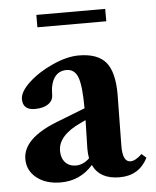

<svg xmlns="http://www.w3.org/2000/svg" viewBox="-47 -619 544 670"><g transform="rotate(-5 225.5 -284.0)"><path d="M105 -535.2V-578.6H346.2V-535.2ZM139.2 11.2Q87.9 11.2 55.4 -14.4Q22.9 -40 22.9 -80.6Q22.9 -152.8 144 -200.2L244.1 -239.3Q244.1 -316.9 232.9 -347.4Q221.7 -377.9 192.9 -377.9Q165.5 -377.9 150.6 -356.4Q135.7 -335 135.7 -295.9Q135.7 -275.9 118.4 -263.9Q101.1 -252 71.8 -252Q29.3 -252 29.3 -290Q29.3 -316.4 64.2 -348.4Q99.1 -380.4 149.2 -402.6Q199.2 -424.8 239.7 -424.8Q305.7 -424.8 334.5 -390.6Q363.3 -356.4 363.3 -278.3Q363.3 -249 360.8 -98.6Q359.9 -41 388.2 -41Q405.3 -41 428.2 -63L444.3 -48.8Q414.1 11.2 345.7 11.2Q275.9 11.2 252.4 -40Q207.5 11.2 139.2 11.2ZM146 -98.6Q146 -73.2 159.9 -58.1Q173.8 -43 197.3 -43Q222.2 -43 244.6 -64Q241.7 -78.6 241.7 -98.1Q243.7 -164.6 244.1 -197.8L227.1 -189.9Q146 -152.8 146 -98.6Z"/></g></svg>

Font: Elstob 18pt
Style: Bold
Weight: 700
Designer: Peter S. Baker
Version: Version 1.015